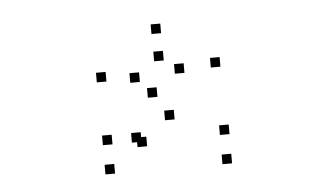

<svg xmlns="http://www.w3.org/2000/svg" viewBox="-34 -890 687 398"><g transform="rotate(-5 310.0 -691.0)"><path d="M189.7 -731.6V-751.6H169.7V-731.6ZM258.7 -724.7V-744.7H238.7V-724.7ZM311.9 -764.8V-784.8H291.9V-764.8ZM352.4 -735.4V-755.4H332.4V-735.4ZM292.3 -690.7V-710.7H272.3V-690.7ZM190.9 -600.8V-620.8H170.9V-600.8ZM190.9 -540V-560H170.9V-540ZM434.4 -540V-560H414.4V-540ZM434.4 -600.8V-620.8H414.4V-600.8ZM251.3 -600.8V-620.8H231.3V-600.8ZM262.1 -590.6V-610.6H242.1V-590.6ZM323.7 -641.1V-661.1H303.7V-641.1ZM427.8 -741.7V-761.7H407.8V-741.7ZM311.3 -821.6V-841.6H291.3V-821.6Z"/></g></svg>

Font: Monaspace Krypton Dots Var
Style: Regular
Weight: 400
Designer: Riley Cran and the Lettermatic Team
Version: Version 1.100 (Monaspace Krypton Dots)